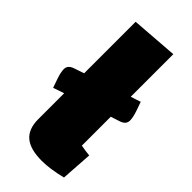

<svg xmlns="http://www.w3.org/2000/svg" viewBox="-239 -712 775 775"><g transform="rotate(45 148.0 -325.0)"><path d="M250 -308V-143Q276 -138 299 -136L290 -1Q226 15 179 15Q113 15 81.5 -11.5Q50 -38 50 -94V-242L3 -226L-11 -266Q-20 -293 -20 -310Q-20 -332 6 -341L50 -356V-650L250 -665V-422L293 -436L307 -396Q316 -369 316 -352Q316 -330 290 -321Z"/></g></svg>

Font: Changa ExtraBold
Style: Regular
Weight: 800
Designer: Eduardo Rodriguez Tunni
Foundry: Eduardo Rodriguez Tunni
Version: Version 2.002; ttfautohint (v1.5) -l 8 -r 50 -G 220 -x 14 -H